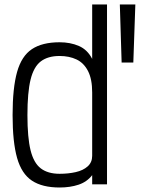

<svg xmlns="http://www.w3.org/2000/svg" viewBox="-20 -820 640 854"><path d="M245 14Q168 14 122 -16.5Q76 -47 56 -117.5Q36 -188 36 -308Q36 -429 56 -500Q76 -571 122 -601.5Q168 -632 245 -632Q293 -632 331 -615.5Q369 -599 390 -558V-800H456V0H390V-41Q367 -11 329.5 1.5Q292 14 245 14ZM245 -47Q284 -47 317 -54.5Q350 -62 370 -80Q390 -98 390 -127V-409Q390 -468 371.5 -504Q353 -540 320.5 -555.5Q288 -571 245 -571Q193 -571 161.5 -547Q130 -523 116 -466Q102 -409 102 -308Q102 -208 116 -151.5Q130 -95 161.5 -71Q193 -47 245 -47ZM521 -542 513 -800H582L573 -542Z"/></svg>

Font: Victor Mono Light
Style: Regular
Weight: 300
Monospace: yes
Designer: Rune Bjørnerås
Version: Version 1.561;gftools[0.9.30]